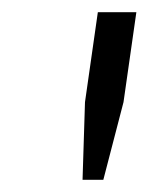

<svg xmlns="http://www.w3.org/2000/svg" viewBox="-20 -706 272 314"><path d="M115 -412 119 -539 140 -686H203L182 -539L149 -412Z"/></svg>

Font: Chivo ExtraLight
Style: Italic
Weight: 250
Italic angle: -8.05°
Designer: Hector Gatti
Foundry: Omnibus-Type
Version: Version 2.002